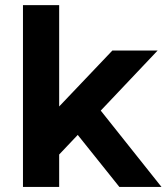

<svg xmlns="http://www.w3.org/2000/svg" viewBox="-20 -739 664 759"><path d="M618.4 0H451.9L273.9 -222.4L360.8 -323.7ZM213.9 -141.1V0H70.8V-718.8H213.9V-305.7L205.8 -309.6L424.1 -539.1H603L205.8 -119.6Z"/></svg>

Font: Min Sans VF VF
Style: Regular
Weight: 400
Designer: Jinseong-Kim, NotoSansCJK, Nunito
Foundry: Jinseong-Kim
Version: Version 1.420;Glyphs 3.1.2 (3151)